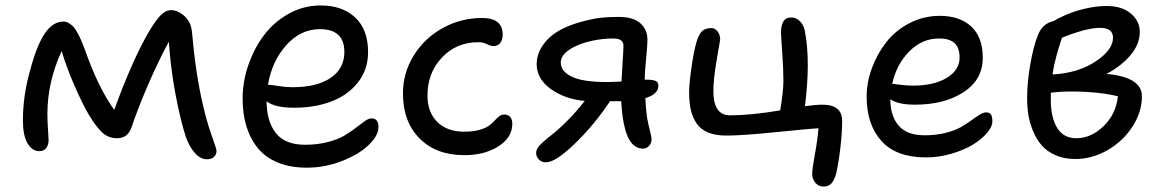

<svg xmlns="http://www.w3.org/2000/svg" viewBox="-20 -563 4261 704"><path d="M124 -8.8Q97.7 -8.8 80.8 -37.8Q64 -66.9 64 -121.1Q64 -214.8 91.8 -310.1Q115.2 -397.5 144.5 -440.7Q173.8 -483.9 212.9 -483.9Q223.6 -483.9 233.9 -477.3Q244.1 -470.7 250.7 -463.1Q257.3 -455.6 265.6 -439.9Q273.9 -424.3 277.3 -415.8Q280.8 -407.2 288.1 -389.2Q288.6 -387.2 289.1 -386.5Q289.6 -385.7 290 -384.3Q290.5 -382.8 291 -381.8Q339.8 -241.7 398.9 -160.2Q464.4 -340.8 525.9 -446.8Q551.3 -489.3 569.6 -507.6Q587.9 -525.9 607.9 -525.9Q628.9 -525.9 650.9 -508.8Q666 -496.6 674.6 -480.2Q683.1 -463.9 685.1 -434.1Q697.8 -289.6 725.1 -173.8Q734.4 -132.3 746.8 -94Q759.3 -55.7 766.6 -35.6Q773.9 -15.6 773.9 -9.8Q773.9 3.9 764.4 12.5Q754.9 21 738.8 21Q715.3 21 694.8 -1.7Q674.3 -24.4 661.1 -62Q641.1 -124.5 623.5 -217.3Q606 -310.1 599.1 -410.2Q561 -339.8 523.9 -254.4Q486.8 -168.9 461.9 -95.2Q447.8 -56.2 410.2 -56.2Q377 -56.2 354.5 -77.4Q332 -98.6 305.2 -143.1Q285.6 -175.3 254.6 -245.6Q223.6 -315.9 206.1 -376Q153.8 -262.7 153.8 -145Q153.8 -120.1 156 -87.6Q158.2 -55.2 158.2 -49.8Q158.2 -32.2 149.7 -20.5Q141.1 -8.8 124 -8.8Z M1104.5 51.8Q1044.4 51.8 998.8 33Q953.1 14.2 925.3 -20Q897.5 -54.2 883.5 -99.9Q869.6 -145.5 869.6 -202.1Q869.6 -262.7 890.1 -323Q910.6 -383.3 946.8 -432.4Q982.9 -481.4 1037.8 -512.2Q1092.8 -543 1155.8 -543Q1235.4 -543 1282.5 -498.8Q1329.6 -454.6 1329.6 -372.1Q1329.6 -308.6 1293.2 -261.7Q1256.8 -214.8 1196 -191.4Q1135.3 -168 1058.6 -168Q986.3 -168 957.5 -191.9Q957.5 -118.7 991.2 -75.4Q1024.9 -32.2 1098.6 -32.2Q1144 -32.2 1182.1 -42.2Q1220.2 -52.2 1243.7 -66.4Q1267.1 -80.6 1285.2 -94.7Q1303.2 -108.9 1317.4 -118.9Q1331.5 -128.9 1342.3 -128.9Q1367.7 -128.9 1367.7 -97.2Q1367.7 -65.9 1332 -31.5Q1296.4 2.9 1234.1 27.3Q1171.9 51.8 1104.5 51.8ZM967.3 -252Q974.1 -252 1001.2 -247.6Q1028.3 -243.2 1051.8 -243.2Q1142.6 -243.2 1192.6 -277.6Q1242.7 -312 1242.7 -372.1Q1242.7 -456.1 1153.3 -456.1Q1082 -456.1 1029.5 -397.2Q977.1 -338.4 962.4 -252Z M1683.1 5.9Q1578.6 5.9 1518.1 -55.7Q1457.5 -117.2 1457.5 -220.2Q1457.5 -295.9 1497.3 -359.9Q1537.1 -423.8 1603.8 -460.4Q1670.4 -497.1 1747.6 -497.1Q1823.2 -497.1 1823.2 -436Q1823.2 -417.5 1814.5 -405.8Q1805.7 -394 1789.6 -394Q1779.3 -394 1765.6 -401.1Q1752 -408.2 1733.4 -408.2Q1653.8 -408.2 1600.6 -352.1Q1547.4 -295.9 1547.4 -212.9Q1547.4 -151.4 1583.5 -115.7Q1619.6 -80.1 1682.1 -80.1Q1714.4 -80.1 1737.8 -86.7Q1761.2 -93.3 1773.2 -102.3Q1785.2 -111.3 1793.5 -120.6Q1801.8 -129.9 1810.3 -136.5Q1818.8 -143.1 1829.1 -143.1Q1843.3 -143.1 1850.8 -134Q1858.4 -125 1858.4 -108.9Q1858.4 -59.1 1807.9 -26.6Q1757.3 5.9 1683.1 5.9Z M1981.9 32.2Q1966.3 32.2 1956.1 22Q1945.8 11.7 1945.8 -2Q1945.8 -14.6 1955.8 -26.6Q1965.8 -38.6 1989.7 -58.1Q2062 -113.3 2124 -192.9Q2050.8 -199.7 1999.3 -236.8Q1947.8 -273.9 1947.8 -328.1Q1947.8 -376 1987.1 -417.7Q2026.4 -459.5 2110.8 -482.9Q2151.4 -494.1 2180.2 -497.6Q2209 -501 2248 -501Q2301.8 -501 2327.9 -477.8Q2354 -454.6 2354 -417Q2354 -397.9 2348.9 -345.7Q2343.8 -293.5 2343.8 -271Q2356.4 -271 2363.8 -270.5Q2371.1 -270 2378.9 -268.1Q2386.7 -266.1 2390.4 -261.2Q2394 -256.3 2394 -249Q2394 -217.8 2346.2 -203.1Q2347.7 -164.6 2353 -128.9Q2355 -117.2 2359.1 -100.1Q2363.3 -83 2366.2 -70.6Q2369.1 -58.1 2369.1 -53.2Q2369.1 -38.6 2360.1 -28.3Q2351.1 -18.1 2337.9 -18.1Q2292 -18.1 2272.9 -86.9Q2261.2 -127 2257.8 -191.9H2252H2216.8Q2159.7 -106 2088.4 -36.9Q2017.1 32.2 1981.9 32.2ZM2036.1 -334Q2036.1 -301.3 2076.7 -281.7Q2117.2 -262.2 2205.1 -262.2Q2222.7 -262.2 2258.8 -264.2Q2259.8 -286.6 2262.9 -334.5Q2266.1 -382.3 2266.1 -395Q2266.1 -421.9 2229 -421.9Q2190.9 -421.9 2153.8 -414.1Q2103 -403.8 2069.6 -382.1Q2036.1 -360.4 2036.1 -334Z M3000 121.1Q2981 121.1 2969.5 106.9Q2958 92.8 2958 74.2Q2958 57.1 2968 2.4Q2978 -52.2 2981 -92.8Q2951.7 -91.3 2826.4 -78.6Q2701.2 -65.9 2643.6 -65.9Q2603.5 -65.9 2575.9 -77.4Q2548.3 -88.9 2533.7 -111.1Q2519 -133.3 2512.9 -160.6Q2506.8 -188 2506.8 -225.1Q2506.8 -255.9 2515.4 -315.4Q2523.9 -375 2532.7 -404.8Q2540 -432.6 2552 -446.3Q2564 -460 2587.9 -460Q2601.6 -460 2611.1 -447.8Q2620.6 -435.5 2620.6 -418Q2620.6 -417.5 2608.2 -345.2Q2595.7 -272.9 2595.7 -229Q2595.7 -140.1 2656.7 -140.1Q2731.4 -140.1 2840.8 -158.2Q2852.5 -230.5 2852.5 -266.1Q2852.5 -313.5 2848.1 -371.6Q2843.8 -429.7 2843.8 -444.8Q2843.8 -499 2880.9 -499Q2898.9 -499 2912.1 -486.3Q2925.3 -473.6 2930.7 -452.1Q2941.9 -394.5 2941.9 -323.2Q2941.9 -259.3 2931.6 -173.8Q2973.6 -179.2 2995.6 -179.2Q3067.9 -179.2 3067.9 -119.1Q3067.9 -78.1 3061.5 -22.5Q3055.2 33.2 3045.9 73.2Q3039.6 96.7 3029.1 108.9Q3018.6 121.1 3000 121.1Z M3375.5 14.2Q3266.1 14.2 3211.9 -46.1Q3157.7 -106.4 3157.7 -209Q3157.7 -261.2 3177 -313.5Q3196.3 -365.7 3230 -408.7Q3263.7 -451.7 3315.2 -478.3Q3366.7 -504.9 3425.8 -504.9Q3499 -504.9 3541.3 -465.8Q3583.5 -426.8 3583.5 -351.1Q3583.5 -271 3513.2 -225.1Q3442.9 -179.2 3334.5 -179.2Q3272.5 -179.2 3244.6 -199.2V-198.2Q3244.6 -138.2 3274.9 -102.5Q3305.2 -66.9 3370.6 -66.9Q3411.1 -66.9 3445.8 -75.4Q3480.5 -84 3502.2 -96.4Q3523.9 -108.9 3541 -121.3Q3558.1 -133.8 3571.8 -142.3Q3585.4 -150.9 3595.7 -150.9Q3608.4 -150.9 3613.5 -143.3Q3618.7 -135.7 3618.7 -118.2Q3618.7 -98.1 3598.4 -74.7Q3578.1 -51.3 3545.7 -31.7Q3513.2 -12.2 3467.5 1Q3421.9 14.2 3375.5 14.2ZM3251.5 -255.9Q3255.9 -255.9 3279.5 -252.4Q3303.2 -249 3327.6 -249Q3403.8 -249 3451.2 -277.3Q3498.5 -305.7 3498.5 -352.1Q3498.5 -387.2 3480.5 -404.5Q3462.4 -421.9 3423.3 -421.9Q3360.8 -421.9 3314 -374.5Q3267.1 -327.1 3251.5 -255.9Z M3922.4 20Q3881.8 20 3850.3 6.1Q3818.8 -7.8 3799.6 -30Q3780.3 -52.2 3767.8 -82.5Q3755.4 -112.8 3750.7 -142.1Q3746.1 -171.4 3746.1 -203.1Q3746.1 -262.2 3758.1 -329.3Q3770 -396.5 3786.1 -435.1Q3802.7 -477.1 3843.3 -485.8Q3866.7 -499 3870.1 -500Q3906.7 -518.6 3952.1 -529.8Q3997.6 -541 4038.1 -541Q4093.8 -541 4126.5 -513.4Q4159.2 -485.8 4159.2 -445.8Q4159.2 -401.4 4125.5 -361.1Q4091.8 -320.8 4037.1 -292Q4167 -280.3 4167 -210Q4167 -152.8 4132.8 -99.4Q4098.6 -45.9 4041.7 -12.9Q3984.9 20 3922.4 20ZM4013.2 -460.9Q3963.9 -460.9 3874 -424.8Q3873 -421.9 3867.7 -405.8Q3862.3 -389.6 3859.9 -380.6Q3857.4 -371.6 3853 -355.7Q3848.6 -339.8 3845.2 -323.7Q3841.8 -307.6 3839.4 -290Q3932.6 -294.9 3996.8 -337.4Q4061 -379.9 4061 -424.8Q4061 -460.9 4013.2 -460.9ZM3833 -195.8Q3833 -132.3 3856.2 -94.2Q3879.4 -56.2 3926.3 -56.2Q3980.5 -56.2 4026.1 -100.1Q4071.8 -144 4079.1 -210Q4028.3 -222.7 3957.3 -226.3Q3886.2 -230 3833 -223.1Z"/></svg>

Font: Shantell Sans Irregular
Style: Regular
Weight: 400
Designer: Stephen Nixon, Anya Danilova, Shantell Martin
Foundry: Arrow Type
Version: Version 1.006;[9816181b4]